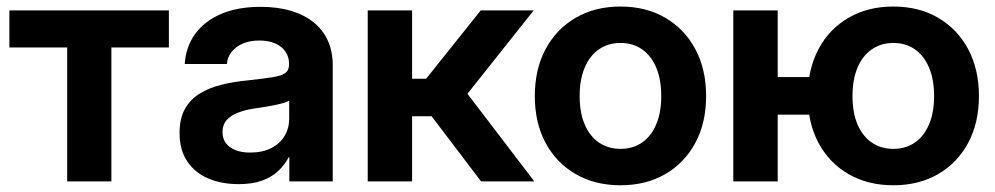

<svg xmlns="http://www.w3.org/2000/svg" viewBox="-20 -547 3001 579"><path d="M182.6 0V-403.8H8.3V-515.6H489.3V-403.8H315.9V0Z M699.7 8.3Q647.9 8.3 607.9 -8.8Q567.9 -25.9 544.7 -60.3Q521.5 -94.7 521.5 -146Q521.5 -189.9 537.8 -218.8Q554.2 -247.6 582.5 -264.9Q610.8 -282.2 647.2 -291.3Q683.6 -300.3 723.6 -304.2Q771.5 -309.6 799.3 -313.7Q827.1 -317.9 839.4 -326.2Q851.6 -334.5 851.6 -351.6V-355Q851.6 -375.5 840.8 -391.4Q830.1 -407.2 810.1 -416Q790 -424.8 762.2 -424.8Q733.9 -424.8 712.6 -415.8Q691.4 -406.7 678.7 -390.9Q666 -375 664.1 -354H537.1Q540.5 -406.2 568.6 -444.8Q596.7 -483.4 646.7 -504.9Q696.8 -526.4 765.6 -526.4Q817.4 -526.4 857.9 -514.2Q898.4 -502 926.5 -479Q954.6 -456.1 969 -423.6Q983.4 -391.1 983.4 -350.6V0H852.5V-72.8H850.6Q837.9 -48.8 818.1 -30.5Q798.3 -12.2 769.3 -2Q740.2 8.3 699.7 8.3ZM734.9 -86.9Q772 -86.9 798.3 -100.6Q824.7 -114.3 838.4 -137.5Q852.1 -160.6 852.1 -189.5V-243.7Q846.2 -239.7 835.4 -236.6Q824.7 -233.4 810.3 -230.5Q795.9 -227.5 778.8 -224.6Q761.7 -221.7 743.7 -219.2Q718.3 -215.3 697 -207Q675.8 -198.7 663.3 -184.6Q650.9 -170.4 650.9 -148.4Q650.9 -129.4 661.1 -115.5Q671.4 -101.6 690.2 -94.2Q709 -86.9 734.9 -86.9Z M1088.9 0V-515.6H1222.7V-309.6H1265.1L1429.7 -515.6H1589.4L1389.6 -264.2L1591.3 0H1430.7L1281.7 -196.3H1222.7V0Z M1851.1 11.7Q1774.4 11.7 1716.1 -22Q1657.7 -55.7 1625.2 -116.2Q1592.8 -176.8 1592.8 -257.3Q1592.8 -337.9 1625.2 -398.7Q1657.7 -459.5 1716.1 -493.4Q1774.4 -527.3 1851.1 -527.3Q1928.2 -527.3 1986.3 -493.4Q2044.4 -459.5 2076.9 -398.7Q2109.4 -337.9 2109.4 -257.3Q2109.4 -176.8 2076.9 -116.2Q2044.4 -55.7 1986.3 -22Q1928.2 11.7 1851.1 11.7ZM1851.1 -98.1Q1888.7 -98.1 1916.3 -117.2Q1943.8 -136.2 1959 -172.1Q1974.1 -208 1974.1 -257.3Q1974.1 -307.1 1959 -343Q1943.8 -378.9 1916.3 -398.2Q1888.7 -417.5 1851.1 -417.5Q1814 -417.5 1786.1 -398.2Q1758.3 -378.9 1743.2 -343Q1728 -307.1 1728 -257.3Q1728 -207.5 1743.2 -171.9Q1758.3 -136.2 1786.1 -117.2Q1814 -98.1 1851.1 -98.1Z M2191.4 0V-515.6H2325.2V0ZM2288.6 -201.2V-314.5H2463.9V-201.2ZM2673.8 11.7Q2597.2 11.7 2538.8 -22Q2480.5 -55.7 2448.2 -116.2Q2416 -176.8 2416 -257.3Q2416 -337.9 2448.2 -398.7Q2480.5 -459.5 2538.8 -493.4Q2597.2 -527.3 2673.8 -527.3Q2751 -527.3 2809.1 -493.4Q2867.2 -459.5 2899.7 -398.7Q2932.1 -337.9 2932.1 -257.3Q2932.1 -176.8 2899.7 -116.2Q2867.2 -55.7 2809.1 -22Q2751 11.7 2673.8 11.7ZM2673.8 -98.1Q2711.4 -98.1 2739 -117.2Q2766.6 -136.2 2781.7 -172.1Q2796.9 -208 2796.9 -257.3Q2796.9 -307.1 2781.7 -343Q2766.6 -378.9 2739 -398.2Q2711.4 -417.5 2673.8 -417.5Q2637.2 -417.5 2609.1 -398.2Q2581.1 -378.9 2565.9 -343Q2550.8 -307.1 2550.8 -257.3Q2550.8 -207.5 2565.9 -171.9Q2581.1 -136.2 2608.9 -117.2Q2636.7 -98.1 2673.8 -98.1Z"/></svg>

Font: Inter Cardless Display
Style: Bold
Weight: 700
Designer: Rasmus Andersson
Foundry: rsms
Version: Version 4.001;git-9221beed3